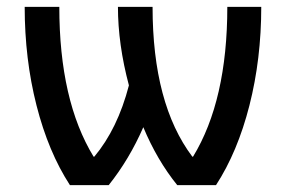

<svg xmlns="http://www.w3.org/2000/svg" viewBox="-20 -540 834 560"><path d="M543 -83Q643 -247 643 -520H742Q742 -368 707.5 -232.5Q673 -97 610 0H497Q438 -73 398 -169Q357 -75 297 0H184Q121 -97 86.5 -232.5Q52 -368 52 -520H153Q153 -247 253 -83H255Q323 -164 356 -291Q324 -411 324 -520H425Q425 -237 541 -83Z"/></svg>

Font: M PLUS 1p Medium
Style: Regular
Weight: 500
Version: Version 1.062